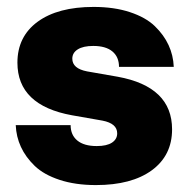

<svg xmlns="http://www.w3.org/2000/svg" viewBox="-20 -530 555 560"><path d="M189.9 -193.8Q30.8 -222.7 30.8 -347.2Q30.8 -423.3 89.8 -466.6Q148.9 -509.8 252.9 -509.8Q313 -509.8 358.9 -494.6Q404.8 -479.5 431.4 -453.9Q458 -428.2 471.7 -398.4Q485.4 -368.7 486.8 -335H327.1Q327.1 -363.8 307.9 -379.9Q288.6 -396 252 -396Q222.7 -396 206.8 -386Q190.9 -376 190.9 -358.9Q190.9 -330.1 233.9 -321.8L323.2 -306.2Q481.9 -277.3 481.9 -152.8Q481.9 -76.7 422.9 -33.4Q363.8 9.8 259.8 9.8Q199.7 9.8 153.8 -5.4Q107.9 -20.5 81.3 -46.1Q54.7 -71.8 41 -101.6Q27.3 -131.3 25.9 -165H186Q186 -136.2 205.6 -120.1Q225.1 -104 262.2 -104Q291.5 -104 306.6 -114Q321.8 -124 321.8 -141.1Q321.8 -169.9 278.8 -178.2Z"/></svg>

Font: TASA Orbiter Display Black
Style: Regular
Weight: 900
Designer: Weizhong Zhang
Version: Version 1.000;Glyphs 3.1.2 (3151)